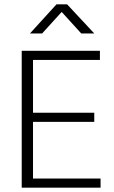

<svg xmlns="http://www.w3.org/2000/svg" viewBox="-20 -864 527 884"><path d="M80 -630H440V-588H132V-345H414V-303H132V-42H443V0H80ZM240 -844H289L414 -710H354L264 -809L174 -710H118Z"/></svg>

Font: Mukta Mahee ExtraLight
Style: Regular
Weight: 275
Designer: Shuchita Grover, Noopur Datye, Girish Dalvi, Yashodeep Gholap
Foundry: Ek Type
Version: Version 2.538;PS 1.000;hotconv 16.6.51;makeotf.lib2.5.65220;